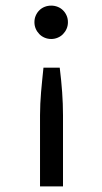

<svg xmlns="http://www.w3.org/2000/svg" viewBox="-20 -505 366 686"><path d="M123 161.1V-93.3Q123 -114.3 124 -134.5Q125 -154.8 126.7 -175.3Q128.4 -195.8 130.6 -217.3Q132.8 -238.8 135.3 -263.2H193.4Q196.3 -238.8 198.5 -217.3Q200.7 -195.8 202.1 -175.3Q203.6 -154.8 204.3 -134.5Q205.1 -114.3 205.1 -93.3V161.1ZM103 -425.8Q103 -438.5 107.7 -449.2Q112.3 -460 120.4 -468Q128.4 -476.1 139.4 -480.5Q150.4 -484.9 163.1 -484.9Q175.3 -484.9 186.3 -480.5Q197.3 -476.1 205.3 -468Q213.4 -460 218 -449.2Q222.7 -438.5 222.7 -425.8Q222.7 -413.1 218 -402.3Q213.4 -391.6 205.3 -383.3Q197.3 -375 186.3 -370.4Q175.3 -365.7 163.1 -365.7Q150.4 -365.7 139.4 -370.4Q128.4 -375 120.4 -383.3Q112.3 -391.6 107.7 -402.3Q103 -413.1 103 -425.8Z"/></svg>

Font: Carlito
Style: Regular
Weight: 400
Designer: Lukasz Dziedzic
Foundry: tyPoland Lukasz Dziedzic
Version: Version 1.104